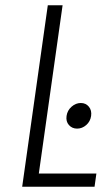

<svg xmlns="http://www.w3.org/2000/svg" viewBox="-20 -707 396 727"><path d="M64 0H338L345 -50H127L217 -687H161ZM272 -220Q291 -220 306.5 -233.5Q322 -247 325 -268Q328 -289 316.5 -303Q305 -317 286 -317Q267 -317 251 -303Q235 -289 232 -268Q229 -247 241 -233.5Q253 -220 272 -220Z"/></svg>

Font: Secuela Light
Style: Italic
Weight: 300
Italic angle: -8°
Designer: Fernando Haro
Foundry: deFharo
Version: Version 1.708